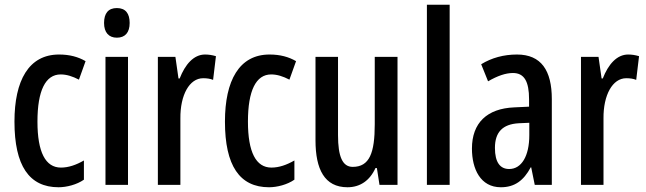

<svg xmlns="http://www.w3.org/2000/svg" viewBox="-20 -780 2725 810"><path d="M227 10C261 10 304 -1 334 -22V-103C301 -84 269 -73 237 -73C172 -73 138 -138 138 -267C138 -398 172 -466 236 -466C261 -466 286 -458 313 -444L341 -522C310 -540 274 -550 229 -550C101 -550 41 -440 41 -267C41 -81 103 10 227 10Z M473 -746C437 -746 419 -724 419 -683C419 -643 439 -621 473 -621C508 -621 527 -643 527 -683C527 -723 510 -746 473 -746ZM520 -540H425V0H520Z M845 -550C797 -550 761 -508 738 -449H733L720 -540H646V0H741V-280C740 -379 779 -450 837 -450C853 -450 867 -448 879 -443L891 -543C874 -548 860 -550 845 -550Z M1115 10C1149 10 1192 -1 1222 -22V-103C1189 -84 1157 -73 1125 -73C1060 -73 1026 -138 1026 -267C1026 -398 1060 -466 1124 -466C1149 -466 1174 -458 1201 -444L1229 -522C1198 -540 1162 -550 1117 -550C989 -550 929 -440 929 -267C929 -81 991 10 1115 10Z M1657 -540H1561V-256C1561 -135 1539 -76 1468 -76C1425 -76 1406 -119 1406 -210V-540H1311V-188C1311 -66 1349 10 1446 10C1499 10 1540 -18 1564 -71H1570L1581 0H1657Z M1877 0V-760H1781V0Z M2161 -550C2105 -550 2054 -536 2010 -509L2039 -437C2079 -460 2113 -472 2144 -472C2192 -472 2212 -436 2212 -361V-330L2149 -327C2035 -322 1971 -262 1971 -153C1971 -67 2007 10 2093 10C2151 10 2189 -18 2219 -74H2221L2236 0H2308V-362C2308 -483 2263 -550 2161 -550ZM2168 -260 2213 -262V-210C2213 -121 2180 -67 2128 -67C2090 -67 2068 -95 2068 -156C2068 -222 2100 -256 2168 -260Z M2630 -550C2582 -550 2546 -508 2523 -449H2518L2505 -540H2431V0H2526V-280C2525 -379 2564 -450 2622 -450C2638 -450 2652 -448 2664 -443L2676 -543C2659 -548 2645 -550 2630 -550Z"/></svg>

Font: Noto Sans Arabic ExtCond Med
Style: Regular
Weight: 500
Width: 2
Designer: Monotype Design Team, Nadine Chahine, Nizar Qandah and Khaled Hosny
Foundry: Monotype Imaging Inc.
Version: Version 2.012